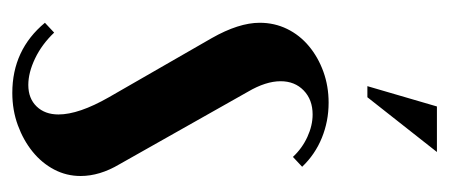

<svg xmlns="http://www.w3.org/2000/svg" viewBox="-229 -491 730 312"><g transform="rotate(90 136.0 -335.0)"><path d="M235 -446Q221 -461 202.5 -469.5Q184 -478 166 -478Q142 -478 127 -463.5Q112 -449 112 -426Q112 -402 129 -373L247 -164Q266 -132 266 -101Q266 -78 255.5 -58Q245 -38 226.5 -23Q208 -8 183.5 1Q159 10 131 10Q61 10 17 -43L33 -58Q52 -38 75 -27Q98 -16 118 -16Q140 -16 153 -29.5Q166 -43 166 -65Q166 -98 138 -147L42 -314Q17 -358 17 -392Q17 -416 27 -436.5Q37 -457 55 -472Q73 -487 96.5 -495.5Q120 -504 147 -504Q177 -504 204 -493Q231 -482 251 -461ZM120 -567 153 -680H227L138 -567Z"/></g></svg>

Font: Moniqa Extra Bold Narrow Heading
Style: Regular
Weight: 800
Width: 4
Designer: Rajesh Rajput
Foundry: Rajesh Rajput
Version: Version 1.000;December 15, 2022;FontCreator 14.0.0.2794 32-b